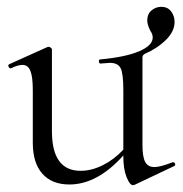

<svg xmlns="http://www.w3.org/2000/svg" viewBox="-20 -532 536 562"><path d="M487 -57Q491 -57 492.5 -52.5Q494 -48 490 -46L374 9L369 10Q360 10 350.5 -13.5Q341 -37 341 -74V-77Q265 8 183 8Q132 8 104 -23.5Q76 -55 76 -114V-268Q76 -307 69 -324.5Q62 -342 46 -342Q32 -342 12 -332H11Q7 -332 5 -337Q3 -342 7 -344L118 -394L122 -395Q125 -395 128.5 -392.5Q132 -390 132 -387V-148Q132 -32 216 -32Q248 -32 281 -48.5Q314 -65 341 -94V-268Q341 -317 333 -332.5Q325 -348 302 -348Q296 -348 274 -346Q270 -346 269.5 -352Q269 -358 273 -358Q348 -365 387.5 -382Q427 -399 427 -422Q427 -432 420 -442Q411 -460 411 -472Q411 -491 423.5 -501.5Q436 -512 452 -512Q471 -512 481 -498.5Q491 -485 491 -468Q491 -440 465.5 -415Q440 -390 403 -374Q397 -370 397 -364V-107Q397 -73 405 -58Q413 -43 432 -43Q449 -43 485 -57Z"/></svg>

Font: Cormorant Garamond
Style: Regular
Weight: 400
Designer: Christian Thalmann (Catharsis Fonts)
Version: Version 3.000